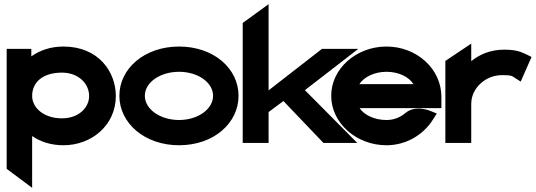

<svg xmlns="http://www.w3.org/2000/svg" viewBox="-20 -685 2567 920"><path d="M12 124 134 215V-33C172 -7 222 11 284 11C419 11 535 -85 535 -225C535 -341 452 -462 284 -462C221 -462 170 -443 130 -415V-451H12ZM134 -225C134 -292 186 -337 277 -337C353 -337 407 -287 407 -225C407 -169 357 -118 277 -118C188 -118 134 -170 134 -225Z M552 -226C552 -95 673 11 838 11C1004 11 1123 -95 1123 -226C1123 -357 1004 -462 838 -462C673 -462 552 -357 552 -226ZM674 -226C674 -290 747 -341 838 -341C928 -341 1001 -290 1001 -226C1001 -162 928 -110 838 -110C747 -110 674 -162 674 -226Z M1143 0H1267V-148L1338 -201L1530 0H1692L1441 -253L1697 -451H1523L1267 -252V-665L1143 -575Z M1567 -226C1567 -95 1688 11 1832 11C1927 11 2011 -40 2057 -116L2073 -141L2046 -152C2046 -152 1973 -186 1922 -143C1897 -122 1867 -110 1832 -110C1775 -110 1726 -133 1703 -167H2095V-221C2095 -355 1977 -462 1832 -462C1688 -462 1567 -357 1567 -226ZM1702 -282C1724 -316 1774 -341 1832 -341C1890 -341 1939 -317 1961 -282Z M2114 0H2238V-187C2238 -230 2259 -264 2285 -287C2309 -308 2342 -325 2387 -325C2433 -325 2433 -321 2450 -310L2475 -294L2527 -412L2505 -423C2479 -435 2457 -447 2396 -447C2329 -447 2278 -424 2238 -392V-476L2114 -393Z"/></svg>

Font: Charger Pro
Style: UltraExt
Weight: 900
Designer: Jasper
Foundry: Cannot Into Space Fonts
Version: Version 1.09